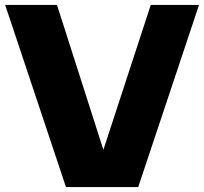

<svg xmlns="http://www.w3.org/2000/svg" viewBox="-20 -760 830 780"><path d="M592.5 -740H788.5L541.5 0H248L1 -740H211.5L400 -151.5Z"/></svg>

Font: Encode Sans Semi Expanded ExBd
Style: Regular
Weight: 800
Width: 6
Designer: Multiple Designers
Foundry: Impallari Type
Version: Version 2.000